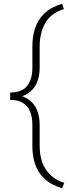

<svg xmlns="http://www.w3.org/2000/svg" viewBox="-20 -800 365 1028"><path d="M312.5 -779.8 322.3 -751.5Q252.4 -729.5 222.4 -676.3Q192.4 -623 192.4 -552.7V-436Q192.4 -391.6 176.5 -355.2Q160.6 -318.8 126 -297.6Q91.3 -276.4 34.7 -276.4V-304.7Q97.7 -304.7 125.5 -340.3Q153.3 -376 153.3 -436V-552.7Q153.3 -604 167.7 -648.7Q182.1 -693.4 216.8 -727.3Q251.5 -761.2 312.5 -779.8ZM324.2 179.2 312.5 208Q251.5 189 216.8 155.8Q182.1 122.6 167.7 78.4Q153.3 34.2 153.3 -17.1V-133.3Q153.3 -173.3 141.1 -202.9Q128.9 -232.4 103 -248.8Q77.1 -265.1 34.7 -265.1V-293.5Q91.3 -293.5 126 -272Q160.6 -250.5 176.5 -214.4Q192.4 -178.2 192.4 -133.3V-17.1Q192.4 29.8 206.1 68.6Q219.7 107.4 248.8 135.7Q277.8 164.1 324.2 179.2Z"/></svg>

Font: Roboto ExtraLight
Style: Regular
Weight: 250
Designer: Christian Robertson
Foundry: Google
Version: Version 3.009; 2024